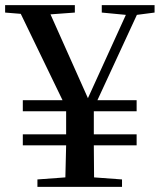

<svg xmlns="http://www.w3.org/2000/svg" viewBox="-25 -729 623 749"><path d="M64 -295H233V-205H64V-162H233L230 -37L121 -29V0H451V-29L342 -37L341 -162H508V-205H341V-295H508V-338H355L509 -671L578 -680V-709H372V-680L466 -671L318 -346L172 -673L267 -680V-709H-5V-680L56 -675L219 -338H64Z"/></svg>

Font: GenKiMin2 TW SB
Style: Regular
Weight: 600
Version: Version 2.100;PS 2.1;hotconv 16.6.51;makeotf.lib2.5.65220 DE